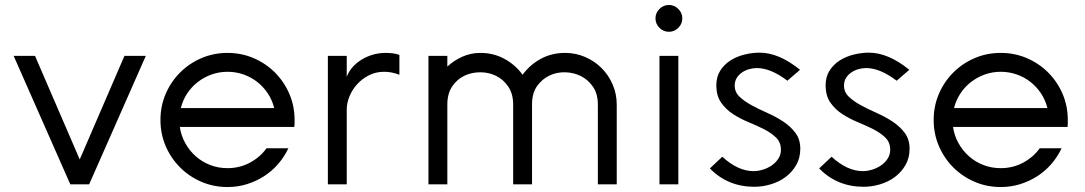

<svg xmlns="http://www.w3.org/2000/svg" viewBox="-20 -742 4367 773"><path d="M121 -517 301 -100 481 -517H567L339 0H263L35 -517Z M896 -65Q945 -65 986 -87Q1027 -109 1053 -145H1141Q1125 -111 1100 -82Q1075 -53 1043 -32.5Q1011 -12 974 -0.5Q937 11 896 11Q840 11 791 -10Q742 -31 705 -68Q668 -105 647 -154Q626 -203 626 -259Q626 -315 647 -364Q668 -413 705 -450Q742 -487 791 -508Q840 -529 896 -529Q952 -529 1001 -508Q1050 -487 1087 -450Q1124 -413 1145 -364Q1166 -315 1166 -259Q1166 -252 1166 -245Q1166 -238 1165 -231H704Q709 -196 726 -165.5Q743 -135 768.5 -112.5Q794 -90 826.5 -77.5Q859 -65 896 -65ZM896 -453Q862 -453 831.5 -442Q801 -431 776 -411.5Q751 -392 733.5 -365.5Q716 -339 708 -307H1084Q1076 -339 1058.5 -365.5Q1041 -392 1016.5 -411.5Q992 -431 961 -442Q930 -453 896 -453Z M1588 -521V-441Q1557 -453 1527 -453Q1493 -453 1465.5 -439Q1438 -425 1418 -403Q1398 -381 1387 -354Q1376 -327 1376 -301V0H1300V-517H1376V-432Q1381 -448 1394 -465Q1407 -482 1427.5 -496.5Q1448 -511 1475 -520Q1502 -529 1533 -529Q1546 -529 1560 -527.5Q1574 -526 1588 -521Z M1705 -517H1781V-474Q1808 -499 1842 -514Q1876 -529 1914 -529Q1967 -529 2011 -505Q2055 -481 2084 -441Q2113 -481 2157 -505Q2201 -529 2255 -529Q2298 -529 2336 -512.5Q2374 -496 2402 -468Q2430 -440 2446.5 -402Q2463 -364 2463 -321V0H2387V-321Q2387 -364 2367.5 -392.5Q2348 -421 2319 -435.5Q2290 -450 2256 -451Q2222 -452 2192.5 -438Q2163 -424 2143 -396.5Q2123 -369 2122 -326V0H2046V-321Q2046 -364 2026.5 -393Q2007 -422 1977.5 -436.5Q1948 -451 1913.5 -451Q1879 -451 1849.5 -437Q1820 -423 1800.5 -394Q1781 -365 1781 -321V0H1705Z M2673 -614Q2651 -614 2635 -630Q2619 -646 2619 -668Q2619 -690 2635 -706Q2651 -722 2673 -722Q2695 -722 2711 -706Q2727 -690 2727 -668Q2727 -646 2711 -630Q2695 -614 2673 -614ZM2635 -517H2711V0H2635Z M3038 -530Q3116 -530 3201 -461L3150 -417Q3083 -468 3027 -468Q3012 -468 2996 -463.5Q2980 -459 2967 -450Q2954 -441 2946 -428Q2938 -415 2938 -397Q2938 -371 2957.5 -352.5Q2977 -334 3006.5 -318Q3036 -302 3070 -287Q3104 -272 3133.5 -252.5Q3163 -233 3182.5 -207Q3202 -181 3202 -143Q3202 -106 3185.5 -77.5Q3169 -49 3143 -29.5Q3117 -10 3083.5 0Q3050 10 3017 10Q2910 10 2838 -64L2888 -111Q2951 -53 3014 -53Q3032 -53 3051.5 -59Q3071 -65 3087 -76Q3103 -87 3113.5 -103Q3124 -119 3124 -139Q3124 -169 3104.5 -188Q3085 -207 3056.5 -221.5Q3028 -236 2994 -250Q2960 -264 2931.5 -282.5Q2903 -301 2883.5 -328.5Q2864 -356 2864 -399Q2864 -433 2880 -458Q2896 -483 2921.5 -499Q2947 -515 2978 -522.5Q3009 -530 3038 -530Z M3478 -530Q3556 -530 3641 -461L3590 -417Q3523 -468 3467 -468Q3452 -468 3436 -463.5Q3420 -459 3407 -450Q3394 -441 3386 -428Q3378 -415 3378 -397Q3378 -371 3397.5 -352.5Q3417 -334 3446.5 -318Q3476 -302 3510 -287Q3544 -272 3573.5 -252.5Q3603 -233 3622.5 -207Q3642 -181 3642 -143Q3642 -106 3625.5 -77.5Q3609 -49 3583 -29.5Q3557 -10 3523.5 0Q3490 10 3457 10Q3350 10 3278 -64L3328 -111Q3391 -53 3454 -53Q3472 -53 3491.5 -59Q3511 -65 3527 -76Q3543 -87 3553.5 -103Q3564 -119 3564 -139Q3564 -169 3544.5 -188Q3525 -207 3496.5 -221.5Q3468 -236 3434 -250Q3400 -264 3371.5 -282.5Q3343 -301 3323.5 -328.5Q3304 -356 3304 -399Q3304 -433 3320 -458Q3336 -483 3361.5 -499Q3387 -515 3418 -522.5Q3449 -530 3478 -530Z M4009 -65Q4058 -65 4099 -87Q4140 -109 4166 -145H4254Q4238 -111 4213 -82Q4188 -53 4156 -32.5Q4124 -12 4087 -0.5Q4050 11 4009 11Q3953 11 3904 -10Q3855 -31 3818 -68Q3781 -105 3760 -154Q3739 -203 3739 -259Q3739 -315 3760 -364Q3781 -413 3818 -450Q3855 -487 3904 -508Q3953 -529 4009 -529Q4065 -529 4114 -508Q4163 -487 4200 -450Q4237 -413 4258 -364Q4279 -315 4279 -259Q4279 -252 4279 -245Q4279 -238 4278 -231H3817Q3822 -196 3839 -165.5Q3856 -135 3881.5 -112.5Q3907 -90 3939.5 -77.5Q3972 -65 4009 -65ZM4009 -453Q3975 -453 3944.5 -442Q3914 -431 3889 -411.5Q3864 -392 3846.5 -365.5Q3829 -339 3821 -307H4197Q4189 -339 4171.5 -365.5Q4154 -392 4129.5 -411.5Q4105 -431 4074 -442Q4043 -453 4009 -453Z"/></svg>

Font: Afrihost Sans
Style: Regular
Weight: 400
Designer: Afrihost SP Pty Ltd
Version: Version 1.000